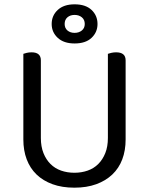

<svg xmlns="http://www.w3.org/2000/svg" viewBox="-20 -855 689 888"><path d="M561 -210Q561 -159 545.5 -118Q530 -77 499.5 -48Q469 -19 425 -3Q381 13 324 13Q267 13 223 -3Q179 -19 149 -48Q119 -77 103.5 -118Q88 -159 88 -210V-606Q93 -608 103.5 -610.5Q114 -613 126 -613Q169 -613 169 -576V-217Q169 -177 181 -147Q193 -117 213.5 -96.5Q234 -76 262.5 -66Q291 -56 324 -56Q357 -56 385.5 -66Q414 -76 434.5 -96.5Q455 -117 467 -147Q479 -177 479 -217V-606Q484 -608 494.5 -610.5Q505 -613 517 -613Q561 -613 561 -576ZM219 -744Q219 -783 247 -809Q275 -835 325 -835Q376 -835 403.5 -809Q431 -783 431 -744Q431 -706 403.5 -680Q376 -654 325 -654Q275 -654 247 -680Q219 -706 219 -744ZM279 -744Q279 -725 292 -714Q305 -703 325 -703Q345 -703 358.5 -714Q372 -725 372 -744Q372 -764 358.5 -775Q345 -786 325 -786Q305 -786 292 -775Q279 -764 279 -744Z"/></svg>

Font: Baloo Da 2
Style: Regular
Weight: 400
Designer: Noopur Datye, Sulekha Rajkumar and Ek Type
Foundry: Ek Type
Version: Version 1.640;hotconv 1.0.111;makeotfexe 2.5.65597; ttfautoh